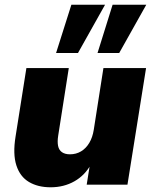

<svg xmlns="http://www.w3.org/2000/svg" viewBox="-20 -784 655 815"><path d="M195 11Q141 11 103 -11.5Q65 -34 49.5 -82Q34 -130 46 -204L92 -495H272L227 -208Q223 -183 226.5 -165Q230 -147 243 -138Q256 -129 277 -129Q303 -129 324 -141.5Q345 -154 359 -177.5Q373 -201 378 -233L419 -495H600L521 0H348L362 -88H367Q341 -40 296 -14.5Q251 11 195 11ZM394 -559 458 -764H601L486 -559ZM218 -559 283 -764H426L311 -559Z"/></svg>

Font: Nunito Sans 11pt Black
Style: Italic
Weight: 900
Italic angle: -9°
Version: Version 3.101;gftools[0.9.27]